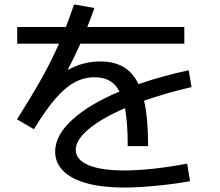

<svg xmlns="http://www.w3.org/2000/svg" viewBox="-20 -801 978 855"><path d="M536.6 -319.3Q432.6 -274.4 375 -226.3Q317.4 -178.2 317.4 -133.8Q317.4 -89.8 373.3 -65.9Q429.2 -42 533.2 -42Q651.4 -42 813.5 -72.3L826.2 5.9Q755.9 18.6 674.8 26.4Q593.8 34.2 532.2 34.2Q436.5 34.2 367.4 15.4Q298.3 -3.4 262 -39.6Q225.6 -75.7 225.6 -126Q225.6 -197.3 300.5 -266.6Q375.5 -335.9 512.2 -393.6Q494.6 -426.3 467.5 -441.7Q440.4 -457 401.4 -457Q354 -457 312 -434.3Q270 -411.6 226.6 -361.3Q183.1 -311 130.9 -225.6L55.7 -269.5Q120.6 -372.1 164.6 -450.4Q208.5 -528.8 242.7 -606.4H56.6V-680.7H273.4Q294.4 -735.4 309.6 -781.2L400.4 -765.6Q387.2 -727.5 368.7 -680.7H800.8V-606.4H337.9Q314.9 -554.2 281.2 -489.3Q350.1 -527.3 426.8 -527.3Q488.3 -527.3 530 -502.7Q571.8 -478 596.7 -426.3Q701.2 -462.4 820.3 -488.3L833 -413.1Q717.8 -386.7 621.6 -352.5Q639.6 -273.9 639.6 -150.4H548.8Q548.8 -254.9 536.6 -319.3Z"/></svg>

Font: Pretendard Medium
Style: Regular
Weight: 500
Designer: Base glyphs from Inter by Rasmus Andersson; Hangeul glyphs from Noto Sans CJK(Source Han Sans) by Jang Soo-young and Kan
Foundry: Kil Hyung-jin
Version: Version 1.309